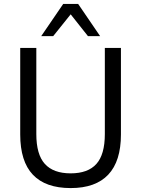

<svg xmlns="http://www.w3.org/2000/svg" viewBox="-20 -949 719 978"><path d="M340 9Q212 9 147.5 -59Q83 -127 83 -264V-705H165V-266Q165 -162 208.5 -114Q252 -66 340 -66Q428 -66 471 -114Q514 -162 514 -266V-705H596V-264Q596 -128 531.5 -59.5Q467 9 340 9ZM190 -765 302 -929H378L490 -765H428L340 -876L251 -765Z"/></svg>

Font: Nunito Sans 10pt SemiCondensed
Style: Regular
Weight: 400
Width: 4
Designer: Vernon Adams
Foundry: Vernon Adams
Version: Version 3.101;gftools[0.9.27]